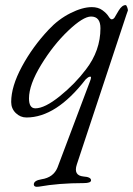

<svg xmlns="http://www.w3.org/2000/svg" viewBox="-20 -448 523 755"><path d="M94 -61Q94 -22 119 -22Q156 -22 215.5 -70Q275 -118 318 -175Q375 -249 375 -337Q375 -383 338 -383Q307 -383 248.5 -327.5Q190 -272 142 -193.5Q94 -115 94 -61ZM419 -372Q428 -372 434 -385L447 -407Q460 -428 474 -428Q477 -428 480 -420Q483 -412 483 -407L477 -390L282 199Q268 242 308 246Q338 248 338 261Q338 272 309 272Q211 272 133 286Q113 289 113 277Q113 262 143 257Q190 250 206 211L333 -126Q341 -146 336 -146.5Q331 -147 326 -143.5Q321 -140 317 -136Q201 14 84 14Q60 14 42 -3.5Q24 -21 24 -47Q24 -108 66 -186Q108 -264 171 -331Q209 -372 256.5 -396Q304 -420 341 -420Q366 -420 382.5 -408Q399 -396 406.5 -384Q414 -372 419 -372Z"/></svg>

Font: EB Garamond 12
Style: Italic
Weight: 400
Italic angle: -17°
Version: Version 0.016; ttfautohint (v1.8.4)